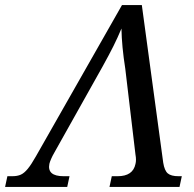

<svg xmlns="http://www.w3.org/2000/svg" viewBox="-67 -734 762 754"><path d="M-47 0 -38 -42H-19Q1 -42 14.5 -48Q28 -54 42 -71Q56 -88 74 -120L412 -714H490L574 -95Q579 -64 592 -53Q605 -42 634 -42H647L638 0H363L372 -42H395Q455 -42 465 -90Q467 -98 467 -107Q467 -116 465 -127L425 -464Q411 -553 410 -622Q395 -586 378.5 -553Q362 -520 336 -473L146 -134Q139 -122 134 -110.5Q129 -99 127 -91Q117 -42 183 -42H206L197 0Z"/></svg>

Font: NotoSerif-Italic
Style: Regular
Weight: 400
Italic angle: -12°
Designer: Monotype Design Team
Foundry: Monotype Imaging Inc.
Version: Version 2.007; ttfautohint (v1.8) -l 8 -r 50 -G 200 -x 14 -D